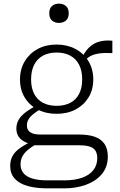

<svg xmlns="http://www.w3.org/2000/svg" viewBox="-20 -792 662 1056"><path d="M598 -500Q555 -502 526 -498Q497 -494 477.5 -483.5Q458 -473 441 -452L427 -464Q439 -493 454.5 -513.5Q470 -534 491 -547.5Q512 -561 538.5 -566Q565 -571 598 -568ZM291 -166Q233 -166 187.5 -189.5Q142 -213 116 -255.5Q90 -298 90 -355Q90 -412 116.5 -455.5Q143 -499 188 -523Q233 -547 291 -547Q349 -547 394.5 -523Q440 -499 466.5 -455.5Q493 -412 493 -355Q493 -298 466.5 -255.5Q440 -213 395 -189.5Q350 -166 291 -166ZM291 -210Q335 -210 366.5 -226.5Q398 -243 415 -275.5Q432 -308 432 -355Q432 -403 415 -436Q398 -469 366.5 -486Q335 -503 291 -503Q248 -503 216.5 -486Q185 -469 168 -436Q151 -403 151 -355Q151 -308 168 -275.5Q185 -243 216.5 -226.5Q248 -210 291 -210ZM241 244Q178 244 132 231Q86 218 61 190.5Q36 163 36 121Q36 89 49.5 65Q63 41 92 21Q121 1 165 -20L186 -3Q152 16 131.5 34Q111 52 102 70.5Q93 89 93 113Q93 140 108.5 159.5Q124 179 156.5 189.5Q189 200 243 200H333Q391 200 431.5 185.5Q472 171 493.5 143.5Q515 116 515 77Q515 41 493 24Q471 7 416 7H166V6Q137 -1 115 -12.5Q93 -24 81.5 -42Q70 -60 70 -85Q70 -113 84 -135.5Q98 -158 124 -177Q150 -196 185 -214L205 -193Q181 -179 163.5 -165Q146 -151 137 -136Q128 -121 128 -102Q128 -77 146.5 -64.5Q165 -52 202 -52H417Q467 -52 502 -39.5Q537 -27 555 0Q573 27 573 69Q573 126 540.5 165Q508 204 453.5 224Q399 244 334 244ZM304 -666Q281 -666 266 -679Q251 -692 251 -719Q251 -746 266 -759Q281 -772 304 -772Q327 -772 342.5 -759Q358 -746 358 -719Q358 -692 342.5 -679Q327 -666 304 -666Z"/></svg>

Font: Roboto Serif ExtraLight
Style: Regular
Weight: 250
Version: Version 1.007